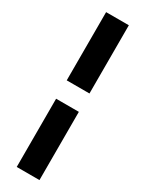

<svg xmlns="http://www.w3.org/2000/svg" viewBox="-224 -732 692 914"><g transform="rotate(30 122.5 -274.5)"><path d="M60 -700H185V-325H60ZM60 -224H185V151H60Z"/></g></svg>

Font: Urbanist
Style: Bold
Weight: 700
Designer: Corey Hu
Foundry: Corey Hu
Version: Version 1.330; ttfautohint (v1.8.4.7-5d5b)